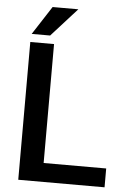

<svg xmlns="http://www.w3.org/2000/svg" viewBox="-60 -943 660 987"><g transform="rotate(5 270.0 -450.0)"><path d="M517.6 -97.2V0H72.3V-710.9H194.8V-97.2ZM75.7 -752.9 170.9 -899.9H303.7L170.9 -752.9Z"/></g></svg>

Font: Vazirmatn FD Medium
Style: Regular
Weight: 500
Designer: Saber Rastikerdar
Foundry: Saber Rastikerdar
Version: Version 33.003